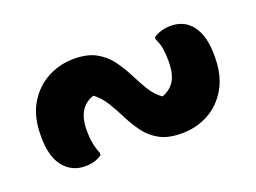

<svg xmlns="http://www.w3.org/2000/svg" viewBox="-59 -569 718 538"><g transform="rotate(-20 300.0 -300.0)"><path d="M406 -150Q366 -150 340.5 -164Q315 -178 298.5 -200.5Q282 -223 269.5 -248Q257 -273 243 -296Q229 -319 209 -334Q185 -327 171.5 -306Q158 -285 158 -247Q158 -208 171 -178V-171Q151 -156 120 -156Q81 -156 56.5 -186Q32 -216 32 -275V-280Q32 -335 54 -372.5Q76 -410 112.5 -430Q149 -450 192 -450Q232 -450 257.5 -436Q283 -422 299.5 -400Q316 -378 329 -352.5Q342 -327 355.5 -304Q369 -281 390 -266Q414 -274 427 -294.5Q440 -315 440 -353Q440 -373 437.5 -389.5Q435 -406 427 -422V-429Q449 -444 479 -444Q520 -444 543 -413Q566 -382 566 -325V-320Q566 -265 544 -227Q522 -189 486 -169.5Q450 -150 406 -150Z"/></g></svg>

Font: Recursive Mn Csl St SmB
Style: Regular
Weight: 600
Monospace: yes
Version: Version 1.079;hotconv 1.0.112;makeotfexe 2.5.65598; ttfautoh